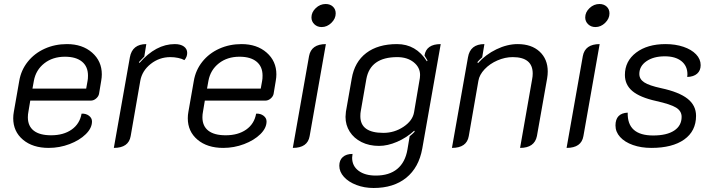

<svg xmlns="http://www.w3.org/2000/svg" viewBox="-20 -729 3564 958"><path d="M46 -139Q46 -155 49 -171L76 -325Q85 -379 118.5 -421Q152 -463 203 -486Q254 -509 314 -509Q391 -509 439.5 -466.5Q488 -424 488 -358Q488 -343 485 -326L474 -260Q471 -247 459 -237Q447 -227 433 -227H131L122 -173Q119 -158 119 -144Q119 -100 148.5 -77Q178 -54 235 -54Q297 -54 337.5 -82.5Q378 -111 387 -162Q409 -163 424 -151.5Q439 -140 439 -123Q439 -90 408 -59.5Q377 -29 327 -10Q277 9 223 9Q143 9 94.5 -32Q46 -73 46 -139ZM410 -287 417 -326Q419 -335 419 -352Q419 -397 389 -421.5Q359 -446 304 -446Q243 -446 201 -413Q159 -380 149 -326L142 -287Z M680 -326 632 -50Q622 9 548 9L628 -443Q640 -509 710 -509L700 -447Q691 -438 673 -419L676 -415Q758 -509 852 -509Q881 -509 897.5 -497Q914 -485 914 -465Q914 -445 900 -429Q888 -436 869 -440Q850 -444 830 -444Q775 -444 732 -410Q689 -376 680 -326Z M917 -139Q917 -155 920 -171L947 -325Q956 -379 989.5 -421Q1023 -463 1074 -486Q1125 -509 1185 -509Q1262 -509 1310.5 -466.5Q1359 -424 1359 -358Q1359 -343 1356 -326L1345 -260Q1342 -247 1330 -237Q1318 -227 1304 -227H1002L993 -173Q990 -158 990 -144Q990 -100 1019.5 -77Q1049 -54 1106 -54Q1168 -54 1208.5 -82.5Q1249 -111 1258 -162Q1280 -163 1295 -151.5Q1310 -140 1310 -123Q1310 -90 1279 -59.5Q1248 -29 1198 -10Q1148 9 1094 9Q1014 9 965.5 -32Q917 -73 917 -139ZM1281 -287 1288 -326Q1290 -335 1290 -352Q1290 -397 1260 -421.5Q1230 -446 1175 -446Q1114 -446 1072 -413Q1030 -380 1020 -326L1013 -287Z M1534 -642Q1534 -668 1555.5 -688.5Q1577 -709 1605 -709Q1627 -709 1641 -696Q1655 -683 1655 -662Q1655 -636 1633.5 -615Q1612 -594 1585 -594Q1563 -594 1548.5 -608Q1534 -622 1534 -642ZM1522 -449Q1533 -509 1606 -509L1525 -50Q1515 9 1441 9Z M1673 98Q1673 70 1690.5 54.5Q1708 39 1739 39Q1737 51 1737 58Q1737 99 1769 123Q1801 147 1855 147Q1922 147 1962 114Q2002 81 2013 17L2024 -49Q2041 -63 2049 -72L2047 -77Q2009 -42 1961.5 -21.5Q1914 -1 1871 -1Q1822 -1 1784 -20Q1746 -39 1725 -72Q1704 -105 1704 -146Q1704 -154 1706 -172L1735 -337Q1749 -420 1807.5 -464.5Q1866 -509 1961 -509Q2056 -509 2110 -423L2113 -427L2098 -452Q2107 -509 2179 -509L2087 12Q2070 107 2007 158Q1944 209 1844 209Q1798 209 1758.5 194Q1719 179 1696 153.5Q1673 128 1673 98ZM2046 -169 2075 -340Q2076 -345 2076 -355Q2076 -393 2044 -418.5Q2012 -444 1962 -444Q1828 -444 1808 -335L1780 -174Q1778 -165 1778 -149Q1778 -66 1893 -66Q1948 -66 1993.5 -96.5Q2039 -127 2046 -169Z M2315 -443Q2326 -509 2397 -509L2386 -443Q2371 -430 2362 -419L2365 -414Q2403 -457 2457 -483Q2511 -509 2563 -509Q2632 -509 2672.5 -471.5Q2713 -434 2713 -372Q2713 -356 2710 -338L2659 -50Q2647 9 2575 9L2635 -333Q2638 -348 2638 -362Q2638 -444 2538 -444Q2500 -444 2462 -427.5Q2424 -411 2398 -383.5Q2372 -356 2367 -326L2319 -50Q2309 9 2235 9Z M2900 -642Q2900 -668 2921.5 -688.5Q2943 -709 2971 -709Q2993 -709 3007 -696Q3021 -683 3021 -662Q3021 -636 2999.5 -615Q2978 -594 2951 -594Q2929 -594 2914.5 -608Q2900 -622 2900 -642ZM2888 -449Q2899 -509 2972 -509L2891 -50Q2881 9 2807 9Z M3051 -103Q3051 -164 3112 -167Q3109 -53 3239 -53Q3307 -53 3344 -77.5Q3381 -102 3381 -146Q3381 -175 3353.5 -192Q3326 -209 3254 -225Q3173 -243 3135.5 -274.5Q3098 -306 3098 -355Q3098 -424 3154 -466.5Q3210 -509 3301 -509Q3350 -509 3390 -495.5Q3430 -482 3453 -458Q3476 -434 3476 -404Q3476 -377 3458.5 -361.5Q3441 -346 3409 -345Q3410 -350 3410 -358Q3410 -400 3380 -424Q3350 -448 3297 -448Q3241 -448 3205.5 -423.5Q3170 -399 3170 -360Q3170 -334 3194.5 -318Q3219 -302 3279 -289Q3368 -270 3410.5 -236.5Q3453 -203 3453 -151Q3453 -75 3394 -33Q3335 9 3230 9Q3179 9 3138 -5.5Q3097 -20 3074 -45.5Q3051 -71 3051 -103Z"/></svg>

Font: K2D Light
Style: Italic
Weight: 300
Italic angle: -10°
Designer: Katatrad Aksorn Co.,Ltd.
Foundry: Cadson Demak Co.,Ltd.
Version: Version 1.000; ttfautohint (v1.6)